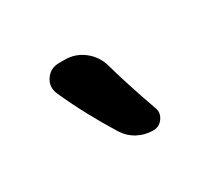

<svg xmlns="http://www.w3.org/2000/svg" viewBox="-74 -941 647 581"><g transform="rotate(-30 250.0 -650.5)"><path d="M299.8 -727.5Q323.2 -644.5 358.4 -545.9Q366.2 -526.4 353.5 -508.3Q340.8 -490.2 319.3 -490.2Q291 -490.2 266.1 -503.4Q241.2 -516.6 225.6 -541Q166 -636.7 123 -732.4Q110.4 -760.7 127 -785.2Q143.6 -809.6 173.8 -809.6H194.3Q231.4 -809.6 260.7 -786.6Q290 -763.7 299.8 -727.5Z"/></g></svg>

Font: Rounded-X Mgen+ 1mn bold
Style: Bold
Weight: 700
Designer: [Source Han Sans]
Ryoko NISHIZUKA  (kana & ideographs); Paul D. Hunt (Latin, Greek & Cyrillic); Wenlong ZHANG  (bopomofo
Version: Version 1.059.20150602